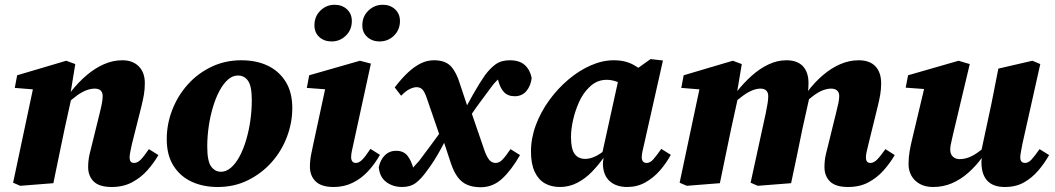

<svg xmlns="http://www.w3.org/2000/svg" viewBox="-20 -769 4428 806"><path d="M65 11 35 -2 124 -422 179 -389 42 -400 52 -453 258 -514 296 -500 274 -365 280 -359 251 -227Q239 -171 227.5 -114Q216 -57 204 0ZM449 16Q397 16 373.5 -7Q350 -30 350 -68Q350 -95 356 -121.5Q362 -148 368 -170L399 -296Q405 -320 408 -336.5Q411 -353 411 -366Q411 -381 402.5 -389Q394 -397 378 -397Q361 -397 342.5 -390Q324 -383 303 -368Q282 -353 257 -329L254 -382H276Q309 -424 344 -453.5Q379 -483 416.5 -499.5Q454 -516 494 -516Q537 -516 562.5 -490.5Q588 -465 588 -420Q588 -394 584 -371Q580 -348 574 -324L533 -161Q530 -145 527 -131.5Q524 -118 524 -108Q524 -97 528.5 -91Q533 -85 543 -85Q557 -85 570.5 -98.5Q584 -112 605 -143L645 -118Q626 -85 598.5 -54Q571 -23 534 -3.5Q497 16 449 16Z M894 16Q832 16 784 -6.5Q736 -29 708 -73.5Q680 -118 680 -185Q680 -248 703 -307.5Q726 -367 768 -414Q810 -461 867.5 -488.5Q925 -516 993 -516Q1056 -516 1103.5 -493.5Q1151 -471 1179 -426.5Q1207 -382 1207 -315Q1207 -253 1184 -193Q1161 -133 1119 -86.5Q1077 -40 1020 -12Q963 16 894 16ZM908 -48Q930 -48 950 -65.5Q970 -83 986 -113Q1002 -143 1013.5 -182Q1025 -221 1031 -263.5Q1037 -306 1037 -349Q1037 -407 1021.5 -429.5Q1006 -452 979 -452Q956 -452 936.5 -434.5Q917 -417 901 -387Q885 -357 873.5 -318Q862 -279 856 -237Q850 -195 850 -154Q850 -93 866 -70.5Q882 -48 908 -48Z M1372 -595Q1341 -595 1320.5 -613.5Q1300 -632 1300 -663Q1300 -700 1325 -724.5Q1350 -749 1385 -749Q1416 -749 1436.5 -730Q1457 -711 1457 -681Q1457 -644 1432 -619.5Q1407 -595 1372 -595ZM1573 -595Q1543 -595 1522 -613.5Q1501 -632 1501 -663Q1501 -700 1526.5 -724.5Q1552 -749 1587 -749Q1618 -749 1638.5 -730Q1659 -711 1659 -681Q1659 -644 1634 -619.5Q1609 -595 1573 -595ZM1281 -70Q1281 -96 1287 -125Q1293 -154 1298 -177L1351 -423L1387 -391L1268 -400L1278 -453L1491 -514L1537 -502L1463 -162Q1459 -146 1456.5 -132.5Q1454 -119 1454 -109Q1454 -98 1459 -91.5Q1464 -85 1474 -85Q1487 -85 1500.5 -98.5Q1514 -112 1535 -144L1575 -119Q1553 -80 1524.5 -49.5Q1496 -19 1460 -1.5Q1424 16 1381 16Q1329 16 1305 -7.5Q1281 -31 1281 -70Z M1998 17Q1966 17 1942 7Q1918 -3 1901 -26Q1884 -49 1871 -89L1844 -171L1835 -173L1772 -356Q1763 -383 1753.5 -393Q1744 -403 1729 -403Q1716 -403 1699.5 -395Q1683 -387 1664 -367L1637 -402Q1666 -440 1693 -465Q1720 -490 1746.5 -503Q1773 -516 1802 -516Q1849 -516 1872.5 -491Q1896 -466 1911 -416L1942 -323L1951 -320L2016 -131Q2026 -106 2036 -95.5Q2046 -85 2061 -85Q2076 -85 2089.5 -99Q2103 -113 2123 -143L2163 -118Q2127 -55 2088 -19Q2049 17 1998 17ZM1570 -67Q1577 -99 1596 -117.5Q1615 -136 1643 -136Q1673 -136 1689.5 -116.5Q1706 -97 1717 -57L1724 -35L1686 -49L1705 -55Q1714 -66 1722.5 -75Q1731 -84 1739 -93Q1762 -124 1788 -158.5Q1814 -193 1840 -229.5Q1866 -266 1887 -299L1895 -265Q1857 -192 1829.5 -141.5Q1802 -91 1773 -53Q1749 -19 1726 -1.5Q1703 16 1668 16Q1630 16 1602 -4.5Q1574 -25 1570 -67ZM1911 -213 1899 -248Q1937 -322 1965.5 -372Q1994 -422 2015 -452Q2037 -482 2060.5 -499Q2084 -516 2120 -516Q2161 -516 2183 -496Q2205 -476 2212 -442Q2208 -408 2189.5 -386.5Q2171 -365 2141 -365Q2112 -365 2095.5 -382.5Q2079 -400 2071 -433L2059 -465L2103 -450L2082 -447Q2074 -439 2064.5 -429.5Q2055 -420 2048 -411Q2026 -381 2002 -349Q1978 -317 1955 -283Q1932 -249 1911 -213Z M2331 16Q2294 16 2267 0.5Q2240 -15 2224.5 -48Q2209 -81 2209 -133Q2209 -189 2229.5 -244Q2250 -299 2285.5 -348Q2321 -397 2366 -435Q2411 -473 2460 -494.5Q2509 -516 2556 -516Q2582 -516 2602.5 -511Q2623 -506 2641 -496Q2659 -486 2676 -472L2615 -399Q2591 -418 2569.5 -426Q2548 -434 2526 -434Q2514 -434 2501.5 -431Q2489 -428 2476 -420.5Q2463 -413 2452 -401Q2428 -378 2411.5 -342Q2395 -306 2386 -266.5Q2377 -227 2377 -194Q2377 -143 2392.5 -122.5Q2408 -102 2436 -102Q2451 -102 2467 -107.5Q2483 -113 2499.5 -124Q2516 -135 2533 -151L2536 -107H2514Q2492 -76 2464.5 -47.5Q2437 -19 2403 -1.5Q2369 16 2331 16ZM2613 16Q2567 16 2539.5 -8.5Q2512 -33 2511 -81Q2511 -86 2511.5 -90Q2512 -94 2512.5 -98.5Q2513 -103 2514 -107H2504L2579 -448L2610 -449L2711 -521L2763 -515L2684 -164Q2680 -147 2677 -133.5Q2674 -120 2674 -109Q2674 -98 2679 -91.5Q2684 -85 2695 -85Q2709 -85 2722 -99.5Q2735 -114 2756 -144L2796 -119Q2777 -84 2750.5 -53.5Q2724 -23 2689.5 -3.5Q2655 16 2613 16Z M2863 11 2833 -2 2922 -422 2977 -389 2840 -400 2850 -453 3056 -514 3094 -500 3071 -363 3079 -364 3049 -227Q3037 -171 3025.5 -114Q3014 -57 3002 0ZM3161 11 3131 -2 3194 -291Q3199 -316 3202 -333.5Q3205 -351 3205 -365Q3205 -381 3196.5 -389Q3188 -397 3173 -397Q3157 -397 3139 -390Q3121 -383 3100 -368Q3079 -353 3054 -330L3050 -383H3072Q3102 -421 3135.5 -451Q3169 -481 3206 -498.5Q3243 -516 3281 -516Q3327 -516 3350.5 -491Q3374 -466 3374 -420Q3374 -399 3372 -387Q3370 -375 3367 -361H3378L3348 -226Q3337 -170 3325 -113.5Q3313 -57 3301 0ZM3540 16Q3488 16 3464.5 -7Q3441 -30 3441 -68Q3441 -95 3447 -121.5Q3453 -148 3459 -170L3490 -296Q3496 -320 3499.5 -336.5Q3503 -353 3503 -366Q3503 -381 3494 -389Q3485 -397 3469 -397Q3453 -397 3434.5 -390Q3416 -383 3395 -367.5Q3374 -352 3349 -328L3345 -382H3368Q3399 -423 3434 -453Q3469 -483 3507 -499.5Q3545 -516 3585 -516Q3631 -516 3655 -490.5Q3679 -465 3679 -419Q3679 -394 3675 -371Q3671 -348 3665 -324L3625 -161Q3621 -145 3618 -131.5Q3615 -118 3615 -108Q3615 -97 3619.5 -91Q3624 -85 3634 -85Q3648 -85 3661.5 -98.5Q3675 -112 3697 -143L3736 -118Q3717 -85 3689.5 -54Q3662 -23 3625.5 -3.5Q3589 16 3540 16Z M3897 16Q3864 16 3841 3Q3818 -10 3806 -31.5Q3794 -53 3794 -80Q3794 -108 3798.5 -134Q3803 -160 3809 -184L3866 -424L3905 -392L3782 -401L3792 -453L4004 -514L4051 -500L3981 -206Q3978 -193 3975.5 -181.5Q3973 -170 3971 -160.5Q3969 -151 3969 -141Q3969 -122 3980 -111.5Q3991 -101 4008 -101Q4026 -101 4043.5 -107Q4061 -113 4081 -126.5Q4101 -140 4124 -160L4134 -112H4106Q4077 -72 4044.5 -43.5Q4012 -15 3975.5 0.5Q3939 16 3897 16ZM4198 16Q4149 16 4124.5 -10.5Q4100 -37 4100 -88Q4100 -97 4101.5 -105.5Q4103 -114 4104 -124H4097L4142 -334Q4149 -372 4156.5 -407.5Q4164 -443 4171 -481L4314 -514L4347 -500L4272 -165Q4269 -148 4266 -133Q4263 -118 4263 -108Q4263 -97 4268 -91Q4273 -85 4283 -85Q4297 -85 4310 -99Q4323 -113 4344 -143L4384 -118Q4365 -84 4339 -53.5Q4313 -23 4279 -3.5Q4245 16 4198 16Z"/></svg>

Font: Source Serif 4 ExtraBold
Style: Italic
Weight: 800
Italic angle: -12°
Designer: Frank Grießhammer
Foundry: Adobe Systems Incorporated
Version: Version 4.004;hotconv 1.0.116;makeotfexe 2.5.65601